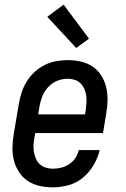

<svg xmlns="http://www.w3.org/2000/svg" viewBox="-20 -796 540 824"><path d="M207 8Q178 8 150.5 2Q123 -4 100 -19Q77 -34 62 -57Q47 -80 40 -106.5Q33 -133 33.5 -162.5Q34 -192 39 -221L61 -351Q65 -375 73 -399.5Q81 -424 95 -446.5Q109 -469 129 -487.5Q149 -506 172.5 -517.5Q196 -529 221.5 -533.5Q247 -538 272 -538Q300 -538 328 -531.5Q356 -525 378 -510Q400 -495 414.5 -472Q429 -449 435.5 -422.5Q442 -396 441.5 -367Q441 -338 436 -309L422 -225H131L128 -207Q125 -192 124 -176Q123 -160 125.5 -144.5Q128 -129 134 -115Q140 -101 151 -91Q162 -81 176.5 -76.5Q191 -72 207 -72Q225 -72 243 -76.5Q261 -81 277 -91.5Q293 -102 303.5 -118Q314 -134 318 -152H408Q400 -119 382 -88Q364 -57 336.5 -34Q309 -11 275 -1.5Q241 8 207 8ZM144 -305H345L348 -323Q350 -338 351 -354Q352 -370 350 -385Q348 -400 342 -414Q336 -428 325.5 -438.5Q315 -449 300.5 -453.5Q286 -458 270 -458Q270 -458 270 -458Q270 -458 270 -458Q247 -458 225 -449Q203 -440 186.5 -422Q170 -404 161.5 -382Q153 -360 149 -337ZM307 -590 183 -724 253 -776 362 -630Z"/></svg>

Font: Iosevka Slab Medium Oblique
Style: Regular
Weight: 500
Italic angle: -9°
Monospace: yes
Designer: Belleve Invis
Foundry: Belleve Invis
Version: Version 11.1.1; ttfautohint (v1.8.3)